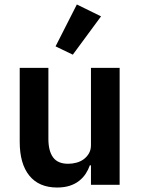

<svg xmlns="http://www.w3.org/2000/svg" viewBox="-20 -825 628 857"><path d="M305 -581 228 -618 323 -805 431 -752ZM386 -87H381Q374 -67 362.5 -49.5Q351 -32 333.5 -18Q316 -4 291.5 4Q267 12 235 12Q154 12 111 -41Q68 -94 68 -192V-522H196V-205Q196 -151 217 -122.5Q238 -94 284 -94Q303 -94 321.5 -99Q340 -104 354 -114.5Q368 -125 377 -140.5Q386 -156 386 -177V-522H514V0H386Z"/></svg>

Font: IBM Plex Sans Thai SmBld
Style: Regular
Weight: 600
Designer: Mike Abbink, Paul van der Laan, Pieter van Rosmalen, Ben Mitchell, Mark Frömberg
Foundry: Bold Monday
Version: Version 1.2